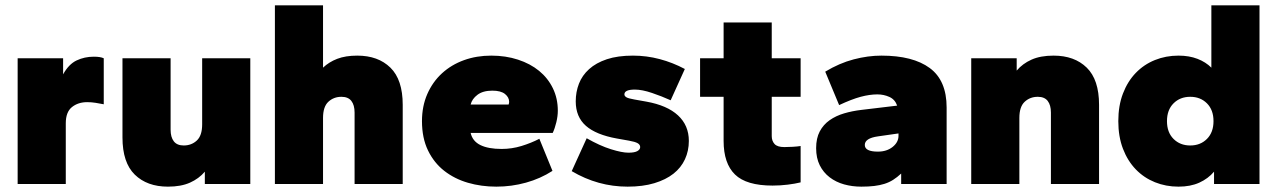

<svg xmlns="http://www.w3.org/2000/svg" viewBox="-20 -688 4776 718"><path d="M46 0V-470H216V-410Q237 -448 266.5 -462Q296 -476 331 -476Q356 -476 368 -470V-298Q353 -301 337.5 -303.5Q322 -306 306 -306Q272 -306 249 -287.5Q226 -269 226 -227V0Z M608 10Q530 10 484 -35Q438 -80 438 -174V-470H618V-203Q618 -175 630 -159.5Q642 -144 667 -144Q696 -144 716 -162.5Q736 -181 736 -223V-470H916V0H746V-46Q724 -20 690.5 -5Q657 10 608 10Z M1306 0V-267Q1306 -295 1294 -310.5Q1282 -326 1257 -326Q1228 -326 1208 -307.5Q1188 -289 1188 -247V0H1008V-668H1188V-435Q1210 -456 1241 -468Q1272 -480 1316 -480Q1394 -480 1440 -435Q1486 -390 1486 -296V0Z M1836 10Q1780 10 1730 -4.5Q1680 -19 1641.5 -49Q1603 -79 1580.5 -125.5Q1558 -172 1558 -235Q1558 -291 1578 -336.5Q1598 -382 1633 -414Q1668 -446 1715 -463Q1762 -480 1817 -480Q1871 -480 1917 -465Q1963 -450 1996 -423Q2029 -396 2047.5 -358Q2066 -320 2066 -274Q2066 -254 2060.5 -231Q2055 -208 2047 -191H1740Q1747 -160 1776.5 -145.5Q1806 -131 1856 -131Q1894 -131 1930 -142Q1966 -153 1997 -169L2046 -49Q2001 -20 1947 -5Q1893 10 1836 10ZM1821 -349Q1786 -349 1765.5 -333.5Q1745 -318 1740 -297H1882Q1884 -303 1884 -307Q1884 -324 1868.5 -336.5Q1853 -349 1821 -349Z M2327 10Q2216 10 2118 -48L2174 -171Q2223 -143 2264.5 -130Q2306 -117 2330 -117Q2353 -117 2363.5 -123Q2374 -129 2374 -138Q2374 -147 2364.5 -152.5Q2355 -158 2332 -162L2287 -170Q2209 -184 2171 -217.5Q2133 -251 2133 -309Q2133 -344 2145 -375Q2157 -406 2183 -429.5Q2209 -453 2249.5 -466.5Q2290 -480 2347 -480Q2398 -480 2447 -467Q2496 -454 2541 -430L2488 -313Q2455 -328 2418 -340.5Q2381 -353 2354 -353Q2315 -353 2315 -335Q2315 -329 2322 -324.5Q2329 -320 2352 -316L2397 -308Q2475 -294 2515.5 -256.5Q2556 -219 2556 -161Q2556 -124 2541.5 -92.5Q2527 -61 2498.5 -38.5Q2470 -16 2427 -3Q2384 10 2327 10Z M2869 6Q2771 6 2728.5 -35.5Q2686 -77 2686 -161V-326H2598V-470H2686V-604H2866V-470H2974V-326H2866V-179Q2866 -161 2876.5 -149.5Q2887 -138 2913 -138Q2926 -138 2944 -139Q2962 -140 2974 -142V-6Q2954 -1 2926 2.5Q2898 6 2869 6Z M3201 10Q3167 10 3136.5 1.5Q3106 -7 3082.5 -25Q3059 -43 3045.5 -70Q3032 -97 3032 -134Q3032 -171 3045.5 -196.5Q3059 -222 3082.5 -238.5Q3106 -255 3136.5 -264Q3167 -273 3201 -277L3335 -293Q3327 -316 3306 -325.5Q3285 -335 3261 -335Q3232 -335 3198.5 -326Q3165 -317 3118 -295L3066 -420Q3119 -452 3172.5 -466Q3226 -480 3276 -480Q3394 -480 3457 -433.5Q3520 -387 3520 -286V0H3350V-39Q3335 -25 3320 -15.5Q3305 -6 3287.5 -0.5Q3270 5 3249 7.5Q3228 10 3201 10ZM3263 -121Q3296 -121 3318 -138.5Q3340 -156 3340 -180V-189L3263 -178Q3214 -171 3214 -146Q3214 -121 3263 -121Z M3910 0V-267Q3910 -295 3898 -310.5Q3886 -326 3861 -326Q3832 -326 3812 -307.5Q3792 -289 3792 -247V0H3612V-470H3782V-424Q3804 -450 3837.5 -465Q3871 -480 3920 -480Q3998 -480 4044 -435Q4090 -390 4090 -296V0Z M4387 10Q4340 10 4299 -6.5Q4258 -23 4227.5 -54.5Q4197 -86 4179.5 -131.5Q4162 -177 4162 -235Q4162 -293 4179.5 -338.5Q4197 -384 4227.5 -415.5Q4258 -447 4299 -463.5Q4340 -480 4387 -480Q4427 -480 4458 -468Q4489 -456 4510 -435V-668H4690V0H4520V-46Q4498 -20 4465 -5Q4432 10 4387 10ZM4431 -144Q4469 -144 4493.5 -168.5Q4518 -193 4518 -235Q4518 -277 4493.5 -301.5Q4469 -326 4431 -326Q4393 -326 4368.5 -301.5Q4344 -277 4344 -235Q4344 -193 4368.5 -168.5Q4393 -144 4431 -144Z"/></svg>

Font: Celebes Black
Style: Regular
Weight: 900
Designer: Anugrah Pasau
Foundry: Lafontype
Version: Version 1.000; ttfautohint (v1.8.4)